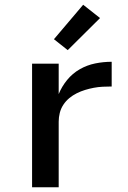

<svg xmlns="http://www.w3.org/2000/svg" viewBox="-20 -788 540 808"><path d="M115 0V-520H227V-392Q240 -424 262.5 -451.5Q285 -479 315.5 -496.5Q346 -514 380.5 -521Q415 -528 450 -528V-424Q431 -424 412 -423Q393 -422 374.5 -418.5Q356 -415 338 -409.5Q320 -404 303 -395.5Q286 -387 271.5 -375Q257 -363 246.5 -347Q236 -331 231.5 -312.5Q227 -294 227 -276V0ZM265 -577 207 -623 330 -768 401 -712Z"/></svg>

Font: Iosevka Algr
Style: Bold
Weight: 700
Monospace: yes
Designer: Belleve Invis
Foundry: Belleve Invis
Version: Version 26.0.2; ttfautohint (v1.8.3)